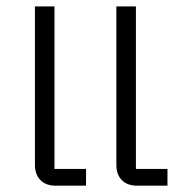

<svg xmlns="http://www.w3.org/2000/svg" viewBox="-20 -589 569 609"><path d="M157.2 0Q125.5 0 108.2 -17.8Q90.8 -35.6 90.8 -65.9V-568.8H152.8V-53.2H252.9V0ZM416 0Q383.8 0 366.5 -17.6Q349.1 -35.2 349.1 -65.9V-568.8H411.1V-53.2H511.2V0Z"/></svg>

Font: Anuphan Light
Style: Regular
Weight: 300
Designer: Mike Abbink, Paul van der Laan, Pieter van Rosmalen, Mint Tantisuwanna
Foundry: Bold Monday; Cadson Demak
Version: Version 3.002;hotconv 1.0.109;makeotfexe 2.5.65596